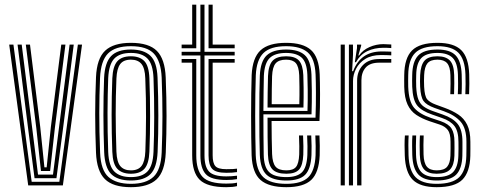

<svg xmlns="http://www.w3.org/2000/svg" viewBox="-20 -790 2058 818"><path d="M100.2 0 19.2 -600H37.2L115 -15.5H232.8L311.8 -600H329.5L247.8 0ZM127.2 -30.8 100.8 -234.2 54.8 -600H72.5L117.8 -239L142 -46.2H205.8L230.5 -239.8L276.5 -600H294.2L247.5 -234.8L220.5 -30.8ZM154.5 -61.5 134.8 -243.5 90 -600H107.8L151.5 -248.5L169.2 -77H178.8L196.8 -249.8L241 -600H258.8L213.8 -245L193.5 -61.5Z M537.8 7.5Q461.5 7.5 426.9 -26.9Q392.2 -61.2 389 -139.5Q385.5 -226.8 385.5 -303.5Q385.5 -380.2 389 -461.2Q392.5 -540.8 428 -574.1Q463.5 -607.5 537.8 -607.5Q614.5 -607.5 648.6 -572.9Q682.8 -538.2 686 -460.2Q689.5 -372.8 689.5 -296Q689.5 -219.2 686.2 -139Q682.5 -59 647 -25.8Q611.5 7.5 537.8 7.5ZM537.8 -6.8Q602 -6.8 633.8 -36.6Q665.5 -66.5 668.8 -139.5Q672 -219.5 672.1 -294.5Q672.2 -369.5 668.8 -459.5Q665.8 -528.8 636.1 -561Q606.5 -593.2 537.8 -593.2Q470.8 -593.2 440.1 -562.1Q409.5 -531 406.2 -458.5Q403.2 -386.8 403 -308.9Q402.8 -231 406.5 -139.2Q409.5 -65 442.2 -35.9Q475 -6.8 537.8 -6.8ZM537.8 -21Q480.8 -21 453.6 -48.6Q426.5 -76.2 423.8 -142.2Q420.8 -217.5 420.6 -298.6Q420.5 -379.8 423.5 -457.8Q426.5 -523.2 453.4 -551.1Q480.2 -579 537.8 -579Q592.5 -579 620.5 -552.6Q648.5 -526.2 651.2 -460.2Q654.5 -375 654.6 -297.9Q654.8 -220.8 651.5 -142.5Q648.5 -76.2 621.5 -48.6Q594.5 -21 537.8 -21ZM537.8 -35.5Q585.5 -35.5 608.5 -59.8Q631.5 -84 634 -143Q636.8 -210.2 637 -289.9Q637.2 -369.5 634 -457Q631.8 -516.8 608.2 -540.6Q584.8 -564.5 537.8 -564.5Q489.8 -564.5 466.8 -540.2Q443.8 -516 441 -457.2Q438.5 -389.8 438.1 -310.2Q437.8 -230.8 441 -142.5Q443.5 -82.5 467.4 -59Q491.2 -35.5 537.8 -35.5ZM537.8 -49.8Q500 -49.8 480.2 -70.4Q460.5 -91 458.5 -143.2Q452.5 -301 458.5 -456.2Q460.8 -506.8 479.4 -528.5Q498 -550.2 537.8 -550.2Q575 -550.2 594.8 -529.9Q614.5 -509.5 616.5 -456.8Q622.5 -293.2 616.5 -143.8Q614.5 -92.5 595.5 -71.1Q576.5 -49.8 537.8 -49.8ZM537.8 -64.2Q569 -64.2 583.2 -83.2Q597.5 -102.2 599.2 -144.8Q601.8 -214.8 602.1 -291.1Q602.5 -367.5 599 -456Q597.5 -499.8 582.5 -517.8Q567.5 -535.8 537.8 -535.8Q506 -535.8 491.9 -516.6Q477.8 -497.5 476 -455.5Q472.8 -378 472.9 -304.5Q473 -231 476 -143.8Q477.8 -99.5 493 -81.9Q508.2 -64.2 537.8 -64.2Z M944.2 -23.2Q879 -23.2 856.4 -48.4Q833.8 -73.5 833.8 -128V-553.8H753.8V-569.2H833.8V-770H851.2V-569.2H979.8V-553.8H851.2V-128Q851.2 -80 870.5 -59.2Q889.8 -38.5 944.2 -38.5Q966.8 -38.5 989.8 -41.5V-26.8Q971.2 -23.2 944.2 -23.2ZM753.8 -584.5V-600H798.8V-770H816.2V-584.5ZM868.5 -584.5V-770H886V-600H979.8V-584.5ZM944.2 7.5Q863 7.5 830.9 -24Q798.8 -55.5 798.8 -128V-523H753.8V-538.5H816.2V-128Q816.2 -64.8 843.4 -36.2Q870.5 -7.8 944.2 -7.8Q957 -7.8 968.6 -8.6Q980.2 -9.5 989.8 -11.8V3Q972 7.5 944.2 7.5ZM944.2 -53.8Q899.2 -53.8 883.9 -70.8Q868.5 -87.8 868.5 -128V-538.5H979.8V-523H886V-128Q886 -95.5 897.4 -82.4Q908.8 -69.2 944.2 -69.2Q977.2 -69.2 989.8 -71.5V-56.8Q972 -53.8 944.2 -53.8Z M1200 7.5Q1125.2 7.5 1090.1 -23.1Q1055 -53.8 1052 -127.8Q1051 -160.2 1050.4 -204.4Q1049.8 -248.5 1049.8 -296.8Q1049.8 -345 1050.4 -390.4Q1051 -435.8 1052.2 -470.5Q1055.8 -544 1090.1 -575.8Q1124.5 -607.5 1199 -607.5Q1270.8 -607.5 1304.8 -577.1Q1338.8 -546.8 1342 -473.2Q1343.2 -443.2 1343.5 -389.4Q1343.8 -335.5 1341 -274.5H1137Q1137.2 -195.8 1139.2 -134Q1140.8 -96 1154 -80.1Q1167.2 -64.2 1200 -64.2Q1229.2 -64.2 1241.1 -78.8Q1253 -93.2 1254.8 -132Q1256 -162.8 1253.8 -212.8H1271.2Q1273.5 -162.5 1272.2 -131.2Q1270.2 -85.5 1254.1 -67.6Q1238 -49.8 1200 -49.8Q1158.5 -49.8 1140.8 -68.4Q1123 -87 1121.5 -132.2Q1120.5 -161.2 1120.1 -205.5Q1119.8 -249.8 1119.8 -288.8H1324.2Q1326.2 -343.8 1326 -393.6Q1325.8 -443.5 1324.5 -472.8Q1321.5 -540.2 1291 -566.8Q1260.5 -593.2 1199 -593.2Q1132.2 -593.2 1102.5 -564.1Q1072.8 -535 1069.8 -469.5Q1068.5 -434 1067.9 -388.9Q1067.2 -343.8 1067.2 -296.1Q1067.2 -248.5 1067.9 -205Q1068.5 -161.5 1069.5 -129.2Q1072.2 -62.5 1102.6 -34.6Q1133 -6.8 1200 -6.8Q1264.8 -6.8 1293.1 -34.5Q1321.5 -62.2 1324.5 -128.8Q1325.2 -145.2 1324.9 -167.6Q1324.5 -190 1323.5 -212.8H1341Q1342 -192.2 1342.4 -169.4Q1342.8 -146.5 1342 -128Q1338.8 -54.5 1306.1 -23.5Q1273.5 7.5 1200 7.5ZM1200 -21Q1141.8 -21 1115.6 -45.5Q1089.5 -70 1087 -130Q1085.8 -163.8 1085.2 -208.5Q1084.8 -253.2 1084.8 -301Q1084.8 -348.8 1085.2 -392.5Q1085.8 -436.2 1087 -468.2Q1089.8 -529 1116.2 -554Q1142.8 -579 1199 -579Q1252 -579 1278.1 -555.6Q1304.2 -532.2 1307 -472.2Q1308 -448.2 1308.5 -403.1Q1309 -358 1307.2 -303H1102.2Q1102.2 -253 1102.5 -214.1Q1102.8 -175.2 1103.5 -131.2Q1104.2 -79.5 1125.9 -57.5Q1147.5 -35.5 1200 -35.5Q1245.5 -35.5 1266.2 -55.8Q1287 -76 1289.5 -129.8Q1291 -163 1288.5 -212.8H1306Q1307.2 -190 1307.5 -168.4Q1307.8 -146.8 1307 -129.2Q1304.2 -69.8 1280.1 -45.4Q1256 -21 1200 -21ZM1102.2 -317.5H1290Q1291.5 -365.5 1291 -407.4Q1290.5 -449.2 1289.5 -471.8Q1287.2 -524.8 1265.1 -544.6Q1243 -564.5 1199 -564.5Q1151.5 -564.5 1129.1 -542.9Q1106.8 -521.2 1104.2 -467.2Q1103.5 -443.8 1103 -402.1Q1102.5 -360.5 1102.2 -317.5ZM1119.8 -331.8Q1120 -361.8 1120.4 -397.6Q1120.8 -433.5 1121.8 -466.2Q1123.8 -512.5 1141.6 -531.4Q1159.5 -550.2 1199 -550.2Q1237 -550.2 1253.6 -532.1Q1270.2 -514 1272.2 -470.2Q1273 -452.8 1273.5 -415.4Q1274 -378 1272.8 -331.8ZM1137.5 -346.2H1255.2Q1256.2 -386 1255.8 -420.4Q1255.2 -454.8 1254.8 -469.8Q1253 -506.8 1240.2 -521.2Q1227.5 -535.8 1199 -535.8Q1168 -535.8 1154.4 -520.1Q1140.8 -504.5 1139.2 -465.5Q1138.5 -439.5 1138 -410.2Q1137.5 -381 1137.5 -346.2Z M1491.8 -525 1501 -585.5V-600H1518.8V-595.8L1506.8 -553.8H1510Q1525.5 -576.8 1554.1 -589.4Q1582.8 -602 1613.2 -602Q1626.5 -602 1647 -600.5V-585.2Q1631.2 -586.5 1614.5 -586.5Q1575 -586.5 1545 -572.1Q1515 -557.8 1496.5 -525ZM1466.5 0V-600H1483.8L1484 -558L1480.2 -486.8H1484.5Q1516.2 -570.8 1606 -570.8Q1617 -570.8 1628.8 -570.5Q1640.5 -570.2 1647 -569.8V-554.2Q1639.8 -554.8 1627.2 -555.1Q1614.8 -555.5 1603 -555.5Q1562.8 -555.5 1536.4 -539Q1510 -522.5 1497 -497.1Q1484 -471.8 1484 -445V0ZM1431.5 0V-600H1449V0ZM1501.5 0V-446.5Q1501.5 -486.8 1526.2 -512.6Q1551 -538.5 1595.8 -538.5H1647V-523Q1635.2 -523 1621.6 -523Q1608 -523 1595.8 -523Q1556.2 -523 1538 -502.2Q1519.8 -481.5 1519.8 -447.8V0Z M1840.2 -49.8Q1804.2 -49.8 1787.1 -68.1Q1770 -86.5 1768.5 -131Q1768 -148 1767.9 -169.4Q1767.8 -190.8 1769 -212.8H1785Q1784 -194 1784 -172.5Q1784 -151 1784.5 -132Q1785.5 -95.8 1798.6 -80Q1811.8 -64.2 1840.2 -64.2Q1872.2 -64.2 1885 -79.6Q1897.8 -95 1899 -126.5Q1899.8 -142.5 1899.6 -155.9Q1899.5 -169.2 1899.5 -185.8Q1899.5 -221 1887.9 -236.2Q1876.2 -251.5 1854 -259L1811.2 -273.2Q1777.8 -284.5 1753.6 -300.5Q1729.5 -316.5 1716.4 -344.6Q1703.2 -372.8 1702.2 -420.2Q1701.8 -436.5 1702 -448.5Q1702.2 -460.5 1702.2 -470Q1703 -542.8 1735.5 -575.1Q1768 -607.5 1843.8 -607.5Q1913.5 -607.5 1945 -576.5Q1976.5 -545.5 1979 -473.8Q1979.8 -455.8 1979.6 -432.9Q1979.5 -410 1978.5 -388.8H1962.5Q1963.5 -408.2 1963.6 -431.1Q1963.8 -454 1963 -472.8Q1960.8 -537.2 1933 -565.2Q1905.2 -593.2 1843.8 -593.2Q1777 -593.2 1748.5 -564.2Q1720 -535.2 1719.2 -470Q1719 -456.5 1718.9 -446Q1718.8 -435.5 1719.2 -420.2Q1721.5 -357.5 1744.1 -330.9Q1766.8 -304.2 1816.2 -287.5L1858.2 -273.5Q1891.2 -262 1903.8 -242.1Q1916.2 -222.2 1916.2 -185.8Q1916.2 -171.5 1916.4 -157.4Q1916.5 -143.2 1916 -126.2Q1914.8 -86.8 1897.8 -68.2Q1880.8 -49.8 1840.2 -49.8ZM1840.2 -21Q1785.5 -21 1762 -46.9Q1738.5 -72.8 1736.5 -129.5Q1736 -148.5 1735.8 -169.1Q1735.5 -189.8 1737 -212.8H1753Q1751.8 -189.5 1751.9 -167.8Q1752 -146 1752.5 -130Q1754.2 -79.5 1774.6 -57.5Q1795 -35.5 1840.2 -35.5Q1890.8 -35.5 1911.1 -57.6Q1931.5 -79.8 1932.8 -126.2Q1933.5 -142.8 1933.4 -156Q1933.2 -169.2 1933.2 -185.8Q1933.2 -231 1916.1 -253.1Q1899 -275.2 1862.5 -287.5L1821.5 -301.8Q1776 -317.2 1757.2 -340.9Q1738.5 -364.5 1736.2 -420.5Q1735.5 -435.5 1735.8 -446.2Q1736 -457 1736.2 -469.8Q1737 -527.2 1761.4 -553.1Q1785.8 -579 1843.8 -579Q1897.2 -579 1921.1 -554.2Q1945 -529.5 1947 -472.2Q1947.5 -455.2 1947.6 -435Q1947.8 -414.8 1946.5 -388.8H1930.5Q1931.8 -415.5 1931.6 -435.5Q1931.5 -455.5 1931 -472.2Q1929.2 -523 1908.1 -543.8Q1887 -564.5 1843.8 -564.5Q1795.2 -564.5 1774.5 -542.1Q1753.8 -519.8 1753.2 -469.8Q1753 -456.2 1752.8 -445.9Q1752.5 -435.5 1753.2 -420.5Q1754.8 -385.8 1762.4 -366.2Q1770 -346.8 1785.5 -335.8Q1801 -324.8 1826.2 -316L1866.8 -301.8Q1909.5 -287 1929.9 -261.9Q1950.2 -236.8 1950.2 -185.8Q1950.2 -169.2 1950.2 -155.6Q1950.2 -142 1949.8 -126Q1948.2 -71.5 1923.8 -46.2Q1899.2 -21 1840.2 -21ZM1840.2 7.5Q1770.5 7.5 1738.8 -23.8Q1707 -55 1704.5 -128Q1703.8 -148.5 1703.6 -170.8Q1703.5 -193 1705 -212.8H1721Q1719.8 -194.2 1719.8 -171.1Q1719.8 -148 1720.5 -128.8Q1722.8 -63.5 1750.6 -35.1Q1778.5 -6.8 1840.2 -6.8Q1907.8 -6.8 1936.5 -35Q1965.2 -63.2 1966.8 -126Q1967.2 -142 1967.2 -155.6Q1967.2 -169.2 1967.2 -185.8Q1967.2 -242.8 1942.9 -271Q1918.5 -299.2 1871 -316.2L1831.2 -330.2Q1796.5 -342.8 1784.4 -359.8Q1772.2 -376.8 1770 -420.5Q1768.8 -442.5 1770 -469.8Q1772.2 -512.8 1788.6 -531.5Q1805 -550.2 1843.8 -550.2Q1879 -550.2 1896.4 -532.5Q1913.8 -514.8 1915 -470.5Q1915.5 -457.5 1915.5 -435.8Q1915.5 -414 1914.5 -388.8H1898.5Q1899.5 -413 1899.5 -433.5Q1899.5 -454 1899 -469.8Q1898 -505.8 1884.9 -520.8Q1871.8 -535.8 1843.8 -535.8Q1814 -535.8 1801.2 -520.4Q1788.5 -505 1787 -469.8Q1786.5 -456.2 1786.4 -445.6Q1786.2 -435 1787 -420.5Q1789 -380 1800 -366.9Q1811 -353.8 1836.2 -344.5L1875.2 -330.2Q1907.5 -318.5 1932.1 -302.2Q1956.8 -286 1970.4 -258.4Q1984 -230.8 1984 -185.8Q1984 -169 1984.1 -155.5Q1984.2 -142 1983.8 -125.8Q1982 -56.8 1950 -24.6Q1918 7.5 1840.2 7.5Z"/></svg>

Font: Big Shoulders Inline Display SemiBold
Style: Regular
Weight: 600
Designer: Patric King
Foundry: XO Type Co
Version: Version 1.000